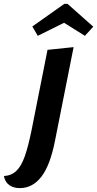

<svg xmlns="http://www.w3.org/2000/svg" viewBox="-118 -766 499 986"><path d="M-16 200Q-49 200 -70.5 184.5Q-92 169 -98 138Q-60 136 -34.5 112Q-9 88 9 37.5Q27 -13 45 -102L126 -510L260 -524L165 -46Q140 83 94.5 141.5Q49 200 -16 200ZM76 -582 48 -630 212 -746H229L361 -629L318 -582L211 -649Z"/></svg>

Font: Sansita Medium Italic
Style: Regular
Weight: 500
Italic angle: -11°
Designer: Pablo Cosgaya
Foundry: Omnibus-Type
Version: Version 1.006